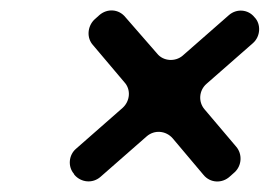

<svg xmlns="http://www.w3.org/2000/svg" viewBox="-20 -509 538 369"><path d="M377 -348 466 -426C481 -439 482 -463 469 -476C457 -491 435 -493 420 -480L331 -402C317 -390 294 -391 282 -406L221 -476C208 -492 186 -493 171 -480L161 -471C148 -458 146 -436 159 -422L219 -351C232 -337 230 -315 216 -302L126 -223C112 -211 110 -189 122 -175L123 -173C136 -158 158 -156 173 -169L262 -247C277 -260 299 -258 312 -243L371 -173C384 -157 407 -156 422 -170L431 -178C445 -191 446 -213 434 -227L373 -299C361 -313 362 -335 377 -348Z"/></svg>

Font: Trueno
Style: RoundIt
Weight: 400
Designer: Julieta Ulanovsky, Jasper
Foundry: Julieta Ulanovsky, Cannot Into Space Fonts
Version: Version 3.001